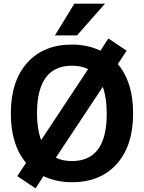

<svg xmlns="http://www.w3.org/2000/svg" viewBox="-20 -983 783 1046"><path d="M570.3 -773.4 669.9 -707 622.1 -633.8Q705.1 -536.1 705.1 -365.2Q705.1 -188.5 615.7 -89.4Q526.4 9.8 372.1 9.8Q288.1 9.8 216.8 -23.4L173.8 43L74.2 -23.4L122.1 -95.7Q39.1 -193.4 39.1 -365.2Q39.1 -542 128.4 -641.1Q217.8 -740.2 372.1 -740.2Q456.1 -740.2 527.3 -707ZM279.3 -790 384.8 -962.9H551.8L399.4 -790ZM372.1 -105.5Q562.5 -105.5 561.5 -365.2Q561.5 -450.2 540 -509.8L284.2 -124Q321.3 -105.5 372.1 -105.5ZM460 -606.4Q422.9 -625 372.1 -625Q181.6 -625 181.6 -365.2Q181.6 -280.3 204.1 -219.7Z"/></svg>

Font: Mgen+ 1c bold
Style: Bold
Weight: 700
Designer: [Source Han Sans]
Ryoko NISHIZUKA  (kana & ideographs); Paul D. Hunt (Latin, Greek & Cyrillic); Wenlong ZHANG  (bopomofo
Version: Version 1.059.20150602